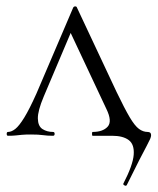

<svg xmlns="http://www.w3.org/2000/svg" viewBox="-20 -425 495 601"><path d="M377 154Q375 158 370 155.5Q365 153 366 150Q396 92 398.5 59.5Q401 27 383 13.5Q365 0 331 0H270Q268 0 268 -6Q268 -12 270 -12Q302 -12 317 -28.5Q332 -45 313 -84L196 -333L214 -352L117 -123Q98 -78 98.5 -54Q99 -30 113 -21Q127 -12 146 -12Q151 -12 151 -6Q151 0 146 0Q128 0 114.5 -2Q101 -4 77 -4Q59 -4 48.5 -3Q38 -2 29 -1Q20 0 5 0Q1 0 1 -6Q1 -12 5 -12Q16 -12 28 -21.5Q40 -31 56 -57Q72 -83 94 -132L209 -401Q211 -405 215.5 -405Q220 -405 221 -401L345 -137Q370 -85 386 -58Q402 -31 415 -21.5Q428 -12 442 -12Q453 -12 453 -2Q453 3 450 10Q447 17 439 32Q431 47 416 76Q401 105 377 154Z"/></svg>

Font: Cormorant Garamond Light
Style: Regular
Weight: 300
Designer: Christian Thalmann (Catharsis Fonts)
Foundry: Catharsis Fonts
Version: Version 4.001